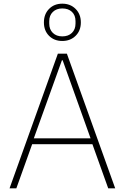

<svg xmlns="http://www.w3.org/2000/svg" viewBox="-20 -1025 679 1045"><path d="M219 -903Q219 -948 247 -976.5Q275 -1005 319 -1005Q363 -1005 391.5 -976.5Q420 -948 420 -903Q420 -858 391.5 -830Q363 -802 319 -802Q275 -802 247 -830Q219 -858 219 -903ZM391 -897V-910Q391 -942 371.5 -960.5Q352 -979 319 -979Q287 -979 267.5 -960Q248 -941 248 -910V-897Q248 -865 267.5 -846Q287 -827 319 -827Q352 -827 371.5 -846Q391 -865 391 -897ZM69 0H32L295 -733H344L607 0H569L483 -240H155ZM317 -697 164 -272H473L321 -697Z"/></svg>

Font: IBM Plex Sans JP ExtraLight
Style: Regular
Weight: 200
Designer: Mike Abbink; Paul van der Laan; Pieter van Rosmalen; Wujin Sim; Yejin Wi; Jinhee Kim; Boomi Park; Yona Kim; Kichan Ma
Foundry: Sandoll Inc.
Version: Version 1.001